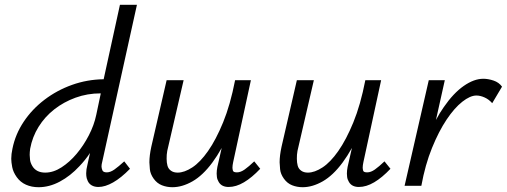

<svg xmlns="http://www.w3.org/2000/svg" viewBox="-20 -776 2117 802"><path d="M141 6Q112 6 88.5 -4.5Q65 -15 50 -36Q35 -57 31 -78Q27 -99 27 -113Q27 -132 32 -155Q44 -215 79 -267.5Q114 -320 166 -359.5Q218 -399 281 -421.5Q344 -444 413 -445L481 -756H552L407 -100Q404 -89 404 -81Q404 -74 407.5 -65Q411 -56 426 -56Q441 -56 458 -68Q475 -80 499 -102L523 -71Q486 -33 452.5 -14Q419 5 391 5Q375 5 363.5 -1.5Q352 -8 346.5 -20Q341 -32 340.5 -41.5Q340 -51 340 -52Q340 -68 345 -87L356 -137Q336 -107 312 -82Q274 -41 230 -17.5Q186 6 141 6ZM169 -55Q203 -55 237 -77Q271 -99 300 -133.5Q329 -168 351 -210.5Q373 -253 382 -296L401 -386H400Q345 -386 295.5 -368Q246 -350 206.5 -319Q167 -288 141 -246Q115 -204 106 -155Q104 -141 104 -129Q104 -121 105.5 -108.5Q107 -96 115 -82.5Q123 -69 136.5 -62Q150 -55 169 -55Z M935 5Q921 5 910.5 0Q900 -5 893.5 -16Q887 -27 886 -37Q885 -47 885 -51Q885 -64 888 -79L906 -158Q887 -124 867 -97Q827 -43 784 -18.5Q741 6 700 6Q677 6 656.5 -2Q636 -10 622 -29.5Q608 -49 606 -69Q604 -89 604 -98Q604 -126 612 -163L676 -441H747L684 -169Q677 -142 676.5 -129.5Q676 -117 676 -113Q676 -97 679.5 -84Q683 -71 694 -63Q705 -55 722 -55Q750 -55 783 -76.5Q816 -98 849 -145Q882 -192 912 -265Q942 -338 962 -441H1028L954 -99Q951 -85 951 -76Q951 -70 953 -63Q955 -56 970 -56Q985 -56 1002 -68Q1019 -80 1042 -102L1067 -71Q1032 -34 999 -14.5Q966 5 935 5Z M1479 5Q1465 5 1454.5 0Q1444 -5 1437.5 -16Q1431 -27 1430 -37Q1429 -47 1429 -51Q1429 -64 1432 -79L1450 -158Q1431 -124 1411 -97Q1371 -43 1328 -18.5Q1285 6 1244 6Q1221 6 1200.5 -2Q1180 -10 1166 -29.5Q1152 -49 1150 -69Q1148 -89 1148 -98Q1148 -126 1156 -163L1220 -441H1291L1228 -169Q1221 -142 1220.5 -129.5Q1220 -117 1220 -113Q1220 -97 1223.5 -84Q1227 -71 1238 -63Q1249 -55 1266 -55Q1294 -55 1327 -76.5Q1360 -98 1393 -145Q1426 -192 1456 -265Q1486 -338 1506 -441H1572L1498 -99Q1495 -85 1495 -76Q1495 -70 1497 -63Q1499 -56 1514 -56Q1529 -56 1546 -68Q1563 -80 1586 -102L1611 -71Q1576 -34 1543 -14.5Q1510 5 1479 5Z M1670 0 1771 -441H1838L1801 -275Q1817 -305 1834 -329Q1874 -387 1917 -417Q1960 -447 1999 -447Q2019 -447 2041.5 -439.5Q2064 -432 2077 -414L2036 -345Q2022 -361 2004 -369Q1986 -377 1970 -377Q1944 -377 1911 -351Q1878 -325 1845.5 -276.5Q1813 -228 1784.5 -158Q1756 -88 1740 0Z"/></svg>

Font: Isabella Sans
Style: Italic
Weight: 400
Italic angle: -12°
Designer: Christian Thalmann (Catharsis Fonts), Cristiano Sobral
Foundry: The Isabella Sans Project Authors
Version: Version 2.026; ttfautohint (v1.8.4.7-5d5b-dirty)